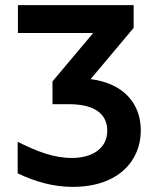

<svg xmlns="http://www.w3.org/2000/svg" viewBox="-20 -720 609 750"><path d="M264 10C442 10 530 -92 530 -210C530 -315 464 -394 334 -411L502 -611V-700H50V-591H344L185 -402V-313H249C354 -313 399 -272 399 -209C399 -144 345 -103 261 -103C189 -103 126 -128 49 -166V-43C118 -10 189 10 264 10Z"/></svg>

Font: Chess Sans SemiBold
Style: Regular
Weight: 600
Designer: Wolf Bōese
Foundry: Wolf Bōese
Version: Version 7.223;Glyphs 3.3 (3306)